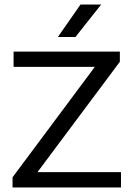

<svg xmlns="http://www.w3.org/2000/svg" viewBox="-20 -821 585 841"><path d="M35 0V-44.5L408 -545L412 -528H39.5V-595H505V-550.5L131.5 -50L127 -67H510V0ZM233.5 -659 332.5 -801H423L310.5 -659Z"/></svg>

Font: Encode Sans SC SemiExpanded
Style: Regular
Weight: 400
Width: 6
Designer: Multiple Designers
Foundry: Impallari Type
Version: Version 3.002